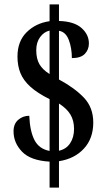

<svg xmlns="http://www.w3.org/2000/svg" viewBox="-20 -780 491 879"><path d="M207 -40Q120 -45 81 -85.5Q42 -126 42 -179Q42 -213 63.5 -231.5Q85 -250 114 -250Q117 -179 138 -138.5Q159 -98 207 -89V-326Q151 -354 119 -383Q87 -412 73.5 -445.5Q60 -479 60 -521Q60 -591 102 -632.5Q144 -674 207 -683V-760H250V-684Q319 -682 353 -652Q387 -622 387 -581Q387 -553 368.5 -533.5Q350 -514 309 -514Q309 -560 295 -597Q281 -634 250 -639V-416Q321 -378 364 -333Q407 -288 407 -219Q407 -146 364 -99.5Q321 -53 250 -42V79H207ZM207 -640Q181 -634 163.5 -610Q146 -586 146 -550Q146 -511 160.5 -486Q175 -461 207 -441ZM250 -90Q283 -97 301 -124Q319 -151 319 -190Q319 -228 302.5 -255.5Q286 -283 250 -306Z"/></svg>

Font: Noto Serif Tamil ExtraCondensed SemiBold
Style: Italic
Weight: 600
Width: 2
Italic angle: -12°
Designer: Indian Type Foundry, Tom Grace, and the Monotype Design Team
Foundry: Monotype Imaging Inc.
Version: Version 2.003; ttfautohint (v1.8.4.7-5d5b)